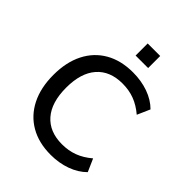

<svg xmlns="http://www.w3.org/2000/svg" viewBox="-251 -1044 1192 1192"><g transform="rotate(45 345.5 -447.5)"><path d="M404 10Q299 10 223 -34Q147 -78 106 -159.5Q65 -241 65 -353Q65 -465 106 -546Q147 -627 223 -670.5Q299 -714 404 -714Q477 -714 539 -692Q601 -670 643 -628L606 -544Q560 -583 512 -601Q464 -619 407 -619Q297 -619 237 -550.5Q177 -482 177 -353Q177 -224 237 -155Q297 -86 407 -86Q464 -86 512 -104Q560 -122 606 -161L643 -77Q601 -35 539 -12.5Q477 10 404 10ZM341 -799V-905H451V-799Z"/></g></svg>

Font: NunitoSans_10ptSemiBold
Style: Regular
Weight: 600
Designer: Vernon Adams
Foundry: Vernon Adams
Version: Version 3.101;gftools[0.9.27]